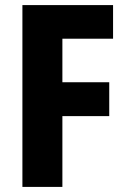

<svg xmlns="http://www.w3.org/2000/svg" viewBox="-20 -734 497 754"><path d="M225 0H68V-714H424V-582H225V-411H409V-278H225Z"/></svg>

Font: Noto Sans Lao Condensed ExtraBold
Style: Regular
Weight: 800
Width: 3
Designer: Monotype Design Team
Foundry: Monotype Imaging Inc.
Version: Version 2.003; ttfautohint (v1.8.4.7-5d5b)